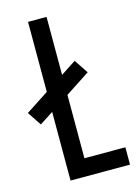

<svg xmlns="http://www.w3.org/2000/svg" viewBox="-147 -843 654 909"><g transform="rotate(-15 180.0 -389.0)"><path d="M83 0V-336.4L16.1 -293L-29.3 -361.3L83 -434.6V-777.8H173.8V-493.7L248.5 -542.5L293.9 -474.1L173.8 -395.5V-85H374.5V0Z"/></g></svg>

Font: Voltaire
Style: Regular
Weight: 400
Designer: Yvonne Schttler
Foundry: Yvonne Schttler
Version: Version 1.003